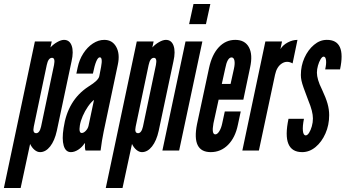

<svg xmlns="http://www.w3.org/2000/svg" viewBox="-52 -755 1734 963"><path d="M-32.5 188H51.5L99 -33Q107.5 -15 121 -3.5Q134.5 8 149 8Q177 8 199.5 -20.5Q222 -49 233 -99L307 -448Q318 -496.5 307.5 -525.8Q297 -555 269 -555Q254.5 -555 235 -544Q215.5 -533 201 -517L207.5 -547H123ZM129.5 -87Q110.5 -87 117.5 -120L182.5 -429Q190 -465 209 -465Q226 -465 219 -429L154 -120Q146.5 -87 129.5 -87Z M303.5 8Q321.5 8 340.5 -4.2Q359.5 -16.5 372 -36H374.5Q372.5 -11 377 0H452.5Q456.5 -31 459.5 -49.2Q462.5 -67.5 468 -95L539 -431Q550.5 -484.5 531 -519.8Q511.5 -555 471 -555Q441.5 -555 413.8 -536.8Q386 -518.5 365.8 -487Q345.5 -455.5 337.5 -416.5L331 -386H414Q430.5 -467.5 448.5 -467.5Q464 -467.5 455 -419.5L446 -373Q444 -362.5 431 -349.8Q418 -337 390.5 -320Q287 -252 267 -113Q258 -57 267.5 -24.5Q277 8 303.5 8ZM358 -88Q342.5 -88 348.5 -125.5Q352 -148 363 -173.2Q374 -198.5 389.2 -220.5Q404.5 -242.5 419.5 -254L392 -124Q389 -110.5 378.5 -99.2Q368 -88 358 -88Z M478.5 188H562.5L610 -33Q618.5 -15 632 -3.5Q645.5 8 660 8Q688 8 710.5 -20.5Q733 -49 744 -99L818 -448Q829 -496.5 818.5 -525.8Q808 -555 780 -555Q765.5 -555 746 -544Q726.5 -533 712 -517L718.5 -547H634ZM640.5 -87Q621.5 -87 628.5 -120L693.5 -429Q701 -465 720 -465Q737 -465 730 -429L665 -120Q657.5 -87 640.5 -87Z M896.5 -634H981L1003 -735H918.5ZM762.5 0H846.5L963 -547H878.5Z M1005 8Q1055.5 8 1091.8 -28.5Q1128 -65 1141 -128.5L1155.5 -196H1075.5L1062.5 -136Q1057.5 -112 1047.8 -96.5Q1038 -81 1028 -81Q1008.5 -81 1018.5 -136L1044.5 -255H1168.5L1202.5 -417Q1216.5 -481 1196.5 -518Q1176.5 -555 1128 -555Q1080 -555 1045.5 -518.2Q1011 -481.5 996.5 -414L936 -131.5Q908.5 8 1005 8ZM1060.5 -334 1077.5 -411Q1088 -467 1109.5 -467Q1120.5 -467 1123.8 -451.5Q1127 -436 1121.5 -411L1104.5 -334Z M1163.5 0H1246.5L1327.5 -380Q1336 -420 1361.5 -436.5Q1387 -453 1415.5 -437L1440 -555Q1415.5 -555 1391.5 -542.2Q1367.5 -529.5 1354.5 -509L1362.5 -547H1279Z M1463.5 8Q1500 8 1530.8 -17.5Q1561.5 -43 1580.2 -85.2Q1599 -127.5 1599 -177.5Q1599 -206 1590.8 -235.2Q1582.5 -264.5 1563 -306Q1549.5 -333 1543.5 -353.8Q1537.5 -374.5 1537.5 -390.5Q1537.5 -407.5 1542.8 -426Q1548 -444.5 1556 -457.8Q1564 -471 1571 -471Q1581 -471 1583.2 -453.2Q1585.5 -435.5 1579 -407H1653.5Q1685.5 -556 1586.5 -555Q1552.5 -555 1522.8 -530Q1493 -505 1475 -465Q1457 -425 1457 -379Q1457 -365.5 1460 -351Q1463 -336.5 1471 -314Q1479 -291.5 1493.5 -253.5Q1506.5 -222 1512 -200Q1517.5 -178 1517.5 -160.5Q1517.5 -141 1512 -121.5Q1506.5 -102 1498.2 -89Q1490 -76 1481.5 -76Q1469.5 -76 1467.2 -99Q1465 -122 1472.5 -159H1395Q1359.5 8 1463.5 8Z"/></svg>

Font: League Gothic SemiCondensed Italic
Style: Regular
Weight: 400
Width: 4
Designer: The League of Moveable Type
Version: Version 1.600; ttfautohint (v1.8.3)